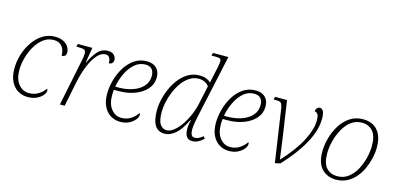

<svg xmlns="http://www.w3.org/2000/svg" viewBox="-69 -1191 3379 1632"><g transform="rotate(15 1620.5 -375.0)"><path d="M216 10Q169 10 130.5 -13Q92 -36 69 -81.5Q46 -127 46 -197Q46 -257 64.5 -318Q83 -379 118 -431Q153 -483 202 -514.5Q251 -546 312 -546Q356 -546 386 -530.5Q416 -515 430.5 -491Q445 -467 445 -442Q445 -404 406 -404Q406 -455 381 -485.5Q356 -516 308 -516Q258 -516 218 -486Q178 -456 149.5 -407.5Q121 -359 105.5 -303Q90 -247 90 -195Q90 -114 127 -69.5Q164 -25 218 -25Q266 -25 302 -47.5Q338 -70 359 -101Q365 -97 365 -86Q365 -66 347 -44Q329 -22 295.5 -6Q262 10 216 10Z M586 -426Q588 -436 589.5 -448.5Q591 -461 591 -472Q591 -497 577.5 -504Q564 -511 526 -511H507L513 -536H641L619 -402H622Q650 -463 686 -504.5Q722 -546 777 -546Q814 -546 831.5 -526.5Q849 -507 849 -486Q849 -468 839 -457Q829 -446 810 -446Q810 -512 765 -512Q726 -512 691.5 -472.5Q657 -433 629.5 -366.5Q602 -300 585 -218L541 0H499Z M1030 10Q984 10 946 -13Q908 -36 885.5 -81Q863 -126 863 -192Q863 -249 879.5 -310.5Q896 -372 928.5 -425.5Q961 -479 1009 -512.5Q1057 -546 1119 -546Q1174 -546 1204.5 -516.5Q1235 -487 1235 -434Q1235 -376 1197 -332Q1159 -288 1095 -263.5Q1031 -239 953 -239H910Q909 -232 908 -217.5Q907 -203 907 -191Q907 -114 942.5 -69.5Q978 -25 1032 -25Q1079 -25 1115 -48.5Q1151 -72 1172 -105Q1178 -101 1178 -90Q1178 -70 1160 -47Q1142 -24 1109 -7Q1076 10 1030 10ZM942 -268Q1012 -268 1068.5 -288Q1125 -308 1158 -345.5Q1191 -383 1191 -436Q1191 -473 1172.5 -494.5Q1154 -516 1114 -516Q1062 -516 1021 -480.5Q980 -445 952.5 -388Q925 -331 914 -268Z M1422 10Q1363 10 1335.5 -34.5Q1308 -79 1308 -165Q1308 -212 1320 -264Q1332 -316 1355 -366Q1378 -416 1411.5 -457Q1445 -498 1488.5 -522Q1532 -546 1585 -546Q1615 -546 1640.5 -536.5Q1666 -527 1683 -510Q1687 -530 1691.5 -551Q1696 -572 1700 -591L1713 -650Q1717 -668 1719 -682.5Q1721 -697 1721 -707Q1721 -723 1711.5 -729Q1702 -735 1674 -735H1636L1642 -760H1778L1657 -203Q1651 -176 1645.5 -143.5Q1640 -111 1640 -87Q1640 -57 1648.5 -40Q1657 -23 1679 -23Q1711 -23 1750 -56L1764 -37Q1743 -17 1718 -3.5Q1693 10 1665 10Q1598 10 1598 -81Q1598 -98 1601 -118Q1604 -138 1609 -159H1605Q1560 -66 1513.5 -28Q1467 10 1422 10ZM1431 -23Q1460 -23 1491.5 -47Q1523 -71 1552 -112Q1581 -153 1604 -204.5Q1627 -256 1639 -311L1674 -474Q1660 -495 1636 -506Q1612 -517 1585 -517Q1540 -517 1503.5 -493Q1467 -469 1438.5 -430Q1410 -391 1390.5 -344Q1371 -297 1361 -250Q1351 -203 1351 -163Q1351 -86 1373.5 -54.5Q1396 -23 1431 -23Z M1987 10Q1941 10 1903 -13Q1865 -36 1842.5 -81Q1820 -126 1820 -192Q1820 -249 1836.5 -310.5Q1853 -372 1885.5 -425.5Q1918 -479 1966 -512.5Q2014 -546 2076 -546Q2131 -546 2161.5 -516.5Q2192 -487 2192 -434Q2192 -376 2154 -332Q2116 -288 2052 -263.5Q1988 -239 1910 -239H1867Q1866 -232 1865 -217.5Q1864 -203 1864 -191Q1864 -114 1899.5 -69.5Q1935 -25 1989 -25Q2036 -25 2072 -48.5Q2108 -72 2129 -105Q2135 -101 2135 -90Q2135 -70 2117 -47Q2099 -24 2066 -7Q2033 10 1987 10ZM1899 -268Q1969 -268 2025.5 -288Q2082 -308 2115 -345.5Q2148 -383 2148 -436Q2148 -473 2129.5 -494.5Q2111 -516 2071 -516Q2019 -516 1978 -480.5Q1937 -445 1909.5 -388Q1882 -331 1871 -268Z M2325 -452Q2320 -479 2314 -491.5Q2308 -504 2296 -507.5Q2284 -511 2262 -511H2243L2248 -536H2354L2398 -240Q2405 -190 2413 -133Q2421 -76 2426 -33H2429Q2539 -152 2591.5 -255Q2644 -358 2644 -431Q2644 -475 2632.5 -489.5Q2621 -504 2607 -504Q2607 -524 2617.5 -534.5Q2628 -545 2641 -545Q2683 -545 2683 -459Q2683 -359 2620 -243Q2557 -127 2439 -1L2393 9Z M2929 10Q2854 10 2805.5 -39Q2757 -88 2757 -191Q2757 -246 2773.5 -308Q2790 -370 2823 -424Q2856 -478 2906 -512Q2956 -546 3025 -546Q3072 -546 3111 -525.5Q3150 -505 3173 -460Q3196 -415 3196 -342Q3196 -300 3185.5 -252Q3175 -204 3154.5 -157.5Q3134 -111 3102 -73Q3070 -35 3027 -12.5Q2984 10 2929 10ZM2933 -21Q2988 -21 3029.5 -52.5Q3071 -84 3098 -134.5Q3125 -185 3138.5 -241.5Q3152 -298 3152 -347Q3152 -433 3116.5 -474Q3081 -515 3020 -515Q2966 -515 2925.5 -484Q2885 -453 2857.5 -403Q2830 -353 2815.5 -296Q2801 -239 2801 -188Q2801 -98 2837.5 -59.5Q2874 -21 2933 -21Z"/></g></svg>

Font: Noto Serif ExtraLight
Style: Italic
Weight: 200
Italic angle: -12°
Designer: Monotype Design Team
Foundry: Monotype Imaging Inc.
Version: Version 2.014; ttfautohint (v1.8.4.7-5d5b)